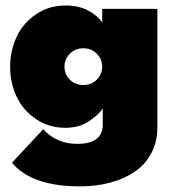

<svg xmlns="http://www.w3.org/2000/svg" viewBox="-20 -442 627 682"><path d="M264 220Q92.5 220 22.5 136L133.5 17Q181 69 254.5 69Q345 69 345 0V-57.5Q333 -36 297 -12Q261 12 213 12Q153.5 12 107.8 -19Q62 -50 39 -98.8Q16 -147.5 16 -205Q16 -262 39 -311Q62 -360 107.8 -391.2Q153.5 -422.5 213 -422.5Q260.5 -422.5 293.8 -404.2Q327 -386 343 -362.5V-410.5H539V11Q539 61.5 517.8 101.8Q496.5 142 459.2 167.5Q422 193 372.2 206.5Q322.5 220 264 220ZM228 -251Q209 -231.5 209 -205Q209 -178.5 228 -159.2Q247 -140 276 -140Q305 -140 324 -159.2Q343 -178.5 343 -205Q343 -231.5 324 -251Q305 -270.5 276 -270.5Q247 -270.5 228 -251Z"/></svg>

Font: League Spartan Black
Style: Regular
Weight: 900
Foundry: The League of Moveable Type
Version: Version 2.002